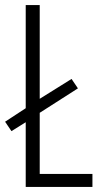

<svg xmlns="http://www.w3.org/2000/svg" viewBox="-22 -734 403 754"><path d="M79 0H341V-51H134V-291L284 -387L259 -424L134 -346V-714H79V-309L-2 -256L23 -219L79 -254Z"/></svg>

Font: Noto Sans Khmer UI ExtraCondensed Light
Style: Regular
Weight: 300
Width: 2
Designer: Danh Hong and the Monotype Design Team
Foundry: Monotype Imaging Inc.
Version: Version 2.002